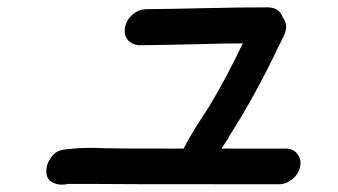

<svg xmlns="http://www.w3.org/2000/svg" viewBox="-20 -490 920 522"><path d="M148 12Q134 12 121 5Q106 -4 106 -24Q106 -29 107 -36Q109 -48 120 -63.5Q131 -79 152 -83Q188 -88 225 -88Q243 -88 262.5 -87Q282 -86 479 -86Q500 -126 525 -164L529 -170L549 -201Q598 -283 640 -372Q583 -372 525 -370Q443 -368 359 -367Q339 -368 327 -382Q319 -392 319 -406Q319 -411 320 -416Q324 -436 340.5 -450.5Q357 -465 378 -465Q462 -466 544.5 -468Q627 -470 710 -470Q740 -469 749 -442Q758 -431 758 -417Q758 -413 757 -408Q756 -399 739 -367Q673 -228 602 -118V-116L582 -86H757Q777 -86 788 -72Q797 -61 797 -47Q797 -42 796 -37Q792 -17 775 -3Q758 11 738 11Q252 11 216 10H163L162 11Z"/></svg>

Font: Bad Comic
Style: Italic
Weight: 400
Italic angle: -11°
Designer: GGBotNet
Foundry: GGBotNet
Version: 0.95